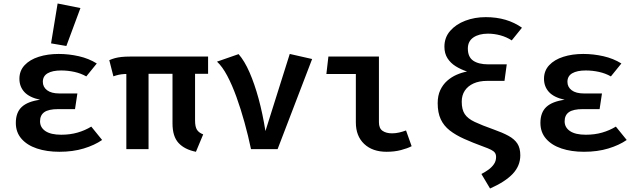

<svg xmlns="http://www.w3.org/2000/svg" viewBox="-20 -853 3640 1098"><path d="M409 -229H313.5Q257.5 -229 233.2 -211.5Q209 -194 209 -159.5Q209 -124 240 -103.2Q271 -82.5 330 -82.5Q381 -82.5 423.5 -94.8Q466 -107 502 -129L564 -52.5Q520.5 -22.5 458.8 -3.8Q397 15 319.5 15Q247.5 15 191.2 -3.8Q135 -22.5 102.8 -59.5Q70.5 -96.5 70.5 -150Q70.5 -210 104.5 -241.5Q138.5 -273 209 -282.5Q147.5 -296 119.2 -327Q91 -358 91 -402.5Q91 -448.5 120.8 -480.2Q150.5 -512 201.5 -528.2Q252.5 -544.5 315.5 -544.5Q373.5 -544.5 430.8 -531.5Q488 -518.5 533.5 -490L473.5 -416Q443 -433.5 405.5 -441.8Q368 -450 330 -450Q280 -450 252.5 -434Q225 -418 225 -385Q225 -355.5 249.2 -337Q273.5 -318.5 320 -318.5H422.5ZM309.5 -833 440 -807 359.5 -590 272 -605Z M829.5 -447V0H702.5V-447ZM1095.5 -447.5V-164Q1095.5 -128.5 1106.2 -111.2Q1117 -94 1142 -84.5L1100.5 15Q1035.5 2 1001 -35.5Q966.5 -73 966.5 -147V-447ZM1170 -529.5V-431H748Q713.5 -431 693.5 -429.8Q673.5 -428.5 659.5 -425.5Q645.5 -422.5 628.5 -416.5L605 -509Q621 -516 637.5 -520.5Q654 -525 674.5 -527.2Q695 -529.5 722 -529.5Z M1415.5 0Q1399.5 -76.5 1378.2 -153.2Q1357 -230 1332.2 -298.5Q1307.5 -367 1279.5 -419.8Q1251.5 -472.5 1221 -500.5L1344.5 -543.5Q1378.5 -504.5 1407 -439.2Q1435.5 -374 1458.8 -288.8Q1482 -203.5 1498 -103.5L1637 -544.5L1765 -515.5L1567.5 0Z M2015 -430H1846.5L1858 -529.5H2147V-153.5Q2147 -119.5 2167.5 -105Q2188 -90.5 2222 -90.5Q2242.5 -90.5 2262.8 -95.2Q2283 -100 2302 -107L2334 -17Q2310.5 -4.5 2273.2 5.2Q2236 15 2191 15Q2110 15 2062.5 -30Q2015 -75 2015 -153Z M2758 -755Q2819 -755 2870.8 -739.8Q2922.5 -724.5 2965 -694.5L2906.5 -622Q2877.5 -641 2842 -650.8Q2806.5 -660.5 2771 -660.5Q2719 -660.5 2687.2 -638.8Q2655.5 -617 2655.5 -575.5Q2655.5 -527 2686.2 -506Q2717 -485 2772.5 -485H2878L2865 -390.5H2766.5Q2721 -390.5 2688.2 -375.8Q2655.5 -361 2638 -334.5Q2620.5 -308 2620.5 -271.5Q2620.5 -226.5 2637.8 -200.5Q2655 -174.5 2694.8 -155.8Q2734.5 -137 2803.5 -112.5Q2854.5 -94.5 2888.2 -76Q2922 -57.5 2938.8 -31.8Q2955.5 -6 2955.5 35Q2955.5 95 2912.5 140.8Q2869.5 186.5 2782.5 225L2733 142Q2754.5 131 2773.8 117Q2793 103 2805 85.2Q2817 67.5 2817 45Q2817 30.5 2810.5 21Q2804 11.5 2788.2 3.5Q2772.5 -4.5 2744.5 -14.5Q2683 -37 2634.5 -58.8Q2586 -80.5 2552 -107Q2518 -133.5 2500.5 -171Q2483 -208.5 2483 -263Q2483 -306 2497.8 -337.5Q2512.5 -369 2537 -390.8Q2561.5 -412.5 2591.2 -425.5Q2621 -438.5 2651 -444Q2615 -456 2585.8 -474.2Q2556.5 -492.5 2539 -520Q2521.5 -547.5 2521.5 -586Q2521.5 -638.5 2554.2 -676.2Q2587 -714 2640.8 -734.5Q2694.5 -755 2758 -755Z M3409 -229H3313.5Q3257.5 -229 3233.2 -211.5Q3209 -194 3209 -159.5Q3209 -124 3240 -103.2Q3271 -82.5 3330 -82.5Q3381 -82.5 3423.5 -94.8Q3466 -107 3502 -129L3564 -52.5Q3520.5 -22.5 3458.8 -3.8Q3397 15 3319.5 15Q3247.5 15 3191.2 -3.8Q3135 -22.5 3102.8 -59.5Q3070.5 -96.5 3070.5 -150Q3070.5 -210 3104.5 -241.5Q3138.5 -273 3209 -282.5Q3147.5 -296 3119.2 -327Q3091 -358 3091 -402.5Q3091 -448.5 3120.8 -480.2Q3150.5 -512 3201.5 -528.2Q3252.5 -544.5 3315.5 -544.5Q3373.5 -544.5 3430.8 -531.5Q3488 -518.5 3533.5 -490L3473.5 -416Q3443 -433.5 3405.5 -441.8Q3368 -450 3330 -450Q3280 -450 3252.5 -434Q3225 -418 3225 -385Q3225 -355.5 3249.2 -337Q3273.5 -318.5 3320 -318.5H3422.5Z"/></svg>

Font: Fira Code Light SemiBold
Style: Regular
Weight: 600
Monospace: yes
Version: Version 5.002